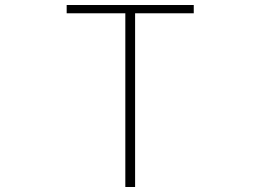

<svg xmlns="http://www.w3.org/2000/svg" viewBox="-20 -746 1040 766"><path d="M480 0H519V-693H753V-726H246V-693H480Z"/></svg>

Font: Harano Aji Gothic TW ExtraLight
Style: Regular
Weight: 250
Foundry: Masamichi Hosoda
Version: HaranoAjiGothicTW-ExtraLight version 20230610;ttx 4.39.4